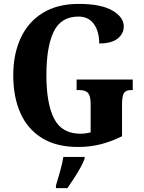

<svg xmlns="http://www.w3.org/2000/svg" viewBox="-20 -744 737 985"><path d="M381 10Q269 10 195 -36Q121 -82 84.5 -164.5Q48 -247 48 -358Q48 -466 86 -548.5Q124 -631 199 -677.5Q274 -724 384 -724Q498 -724 556.5 -690Q615 -656 615 -608Q615 -572 584 -546.5Q553 -521 489 -521Q489 -583 461.5 -621Q434 -659 382 -659Q293 -659 255.5 -581.5Q218 -504 218 -358Q218 -213 257.5 -135.5Q297 -58 393 -58Q418 -58 445 -65V-211Q445 -251 432 -266.5Q419 -282 387 -282H373V-336H661V-282H653Q625 -282 615.5 -266Q606 -250 606 -207V-45Q552 -18 497 -4Q442 10 381 10ZM267 208Q276 178 288 136Q300 94 305 61H414V71Q406 92 391 119Q376 146 358.5 172.5Q341 199 326 221H267Z"/></svg>

Font: Noto Serif Lao Condensed ExtraBold
Style: Regular
Weight: 800
Width: 3
Designer: Monotype Design Team
Foundry: Monotype Imaging Inc.
Version: Version 2.003; ttfautohint (v1.8.4.7-5d5b)